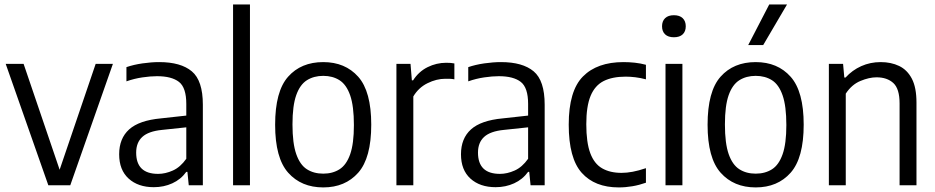

<svg xmlns="http://www.w3.org/2000/svg" viewBox="-20 -828 4180 858"><path d="M196 0 5.5 -542.5H85.5L246.5 -69.5L407.5 -542.5H484.5L294 0Z M667.5 8.5Q597 8.5 554.8 -30Q512.5 -68.5 512.5 -138.5Q512.5 -209.5 557.2 -249.8Q602 -290 699 -299L812.5 -311.5V-363.5Q812.5 -436.5 779.8 -462Q747 -487.5 681.5 -487.5Q652.5 -487.5 616.5 -482.2Q580.5 -477 545 -464.5V-528Q577 -539 616.8 -544.8Q656.5 -550.5 691.5 -550.5Q788 -550.5 837.2 -509.2Q886.5 -468 886.5 -360V0H823.5L817.5 -60H812.5Q788 -26 750 -8.8Q712 8.5 667.5 8.5ZM588.5 -146Q588.5 -51 686.5 -51Q719 -51 752.5 -66Q786 -81 812.5 -118.5V-259L704 -247.5Q643.5 -241.5 616 -216.2Q588.5 -191 588.5 -146Z M1021.5 0V-808H1097V0Z M1424.5 9.5Q1326.5 9.5 1268 -56Q1209.5 -121.5 1209.5 -270.5Q1209.5 -420 1267.5 -485.2Q1325.5 -550.5 1424.5 -550.5Q1522.5 -550.5 1580.8 -485Q1639 -419.5 1639 -271Q1639 -122 1580.8 -56.2Q1522.5 9.5 1424.5 9.5ZM1424.5 -52Q1466.5 -52 1497.2 -71.5Q1528 -91 1544.8 -138.5Q1561.5 -186 1561.5 -269Q1561.5 -354 1544.8 -402Q1528 -450 1497.2 -469.5Q1466.5 -489 1424.5 -489Q1382.5 -489 1351.5 -469.5Q1320.5 -450 1303.8 -402.8Q1287 -355.5 1287 -272Q1287 -187.5 1303.8 -139.5Q1320.5 -91.5 1351.2 -71.8Q1382 -52 1424.5 -52Z M1751.5 0V-542.5H1814.5L1820.5 -469H1826Q1851.5 -508.5 1891 -528Q1930.5 -547.5 1974 -547.5Q1984.5 -547.5 1993.8 -546.8Q2003 -546 2010.5 -544.5V-473.5Q2000.5 -475.5 1990.8 -475.8Q1981 -476 1970 -476Q1930.5 -476 1890.5 -456.2Q1850.5 -436.5 1827 -397V0Z M2195 8.5Q2124.5 8.5 2082.2 -30Q2040 -68.5 2040 -138.5Q2040 -209.5 2084.8 -249.8Q2129.5 -290 2226.5 -299L2340 -311.5V-363.5Q2340 -436.5 2307.2 -462Q2274.5 -487.5 2209 -487.5Q2180 -487.5 2144 -482.2Q2108 -477 2072.5 -464.5V-528Q2104.5 -539 2144.2 -544.8Q2184 -550.5 2219 -550.5Q2315.5 -550.5 2364.8 -509.2Q2414 -468 2414 -360V0H2351L2345 -60H2340Q2315.5 -26 2277.5 -8.8Q2239.5 8.5 2195 8.5ZM2116 -146Q2116 -51 2214 -51Q2246.5 -51 2280 -66Q2313.5 -81 2340 -118.5V-259L2231.5 -247.5Q2171 -241.5 2143.5 -216.2Q2116 -191 2116 -146Z M2745 9.5Q2638 9.5 2579.8 -55.5Q2521.5 -120.5 2521.5 -271Q2521.5 -422 2585 -486.2Q2648.5 -550.5 2766 -550.5Q2791 -550.5 2816.8 -547.8Q2842.5 -545 2866.5 -538.5V-473.5Q2842 -480 2818.8 -482.8Q2795.5 -485.5 2776 -485.5Q2716.5 -485.5 2677.5 -465.8Q2638.5 -446 2619.2 -399.5Q2600 -353 2600 -273Q2600 -191 2617.8 -143.5Q2635.5 -96 2670.8 -75.8Q2706 -55.5 2757.5 -55.5Q2781 -55.5 2807.5 -60.5Q2834 -65.5 2866.5 -76.5V-11.5Q2807 9.5 2745 9.5Z M2954 0V-542.5H3029.5V0ZM2991.5 -661.5Q2966 -661.5 2952.2 -674.5Q2938.5 -687.5 2938.5 -710.5Q2938.5 -733.5 2952.2 -746.8Q2966 -760 2991.5 -760Q3017 -760 3030.8 -746.8Q3044.5 -733.5 3044.5 -710.5Q3044.5 -687.5 3030.8 -674.5Q3017 -661.5 2991.5 -661.5Z M3357 9.5Q3259 9.5 3200.5 -56Q3142 -121.5 3142 -270.5Q3142 -420 3200 -485.2Q3258 -550.5 3357 -550.5Q3455 -550.5 3513.2 -485Q3571.5 -419.5 3571.5 -271Q3571.5 -122 3513.2 -56.2Q3455 9.5 3357 9.5ZM3357 -52Q3399 -52 3429.8 -71.5Q3460.5 -91 3477.2 -138.5Q3494 -186 3494 -269Q3494 -354 3477.2 -402Q3460.5 -450 3429.8 -469.5Q3399 -489 3357 -489Q3315 -489 3284 -469.5Q3253 -450 3236.2 -402.8Q3219.5 -355.5 3219.5 -272Q3219.5 -187.5 3236.2 -139.5Q3253 -91.5 3283.8 -71.8Q3314.5 -52 3357 -52ZM3323.5 -626.5 3417.5 -808H3497L3390.5 -626.5Z M3684 0V-542.5H3747.5L3753 -481.5H3758.5Q3788.5 -514.5 3828.8 -532.5Q3869 -550.5 3915.5 -550.5Q3962 -550.5 3998 -533.2Q4034 -516 4054.8 -476.5Q4075.5 -437 4075.5 -369.5V0H4000V-365.5Q4000 -431.5 3972 -457Q3944 -482.5 3897 -482.5Q3864 -482.5 3825 -466.2Q3786 -450 3759.5 -409.5V0Z"/></svg>

Font: Encode Sans Semi Condensed
Style: Regular
Weight: 400
Width: 4
Designer: Multiple Designers
Foundry: Impallari Type
Version: Version 3.000; ttfautohint (v1.8.3) -l 8 -r 50 -G 200 -x 14 